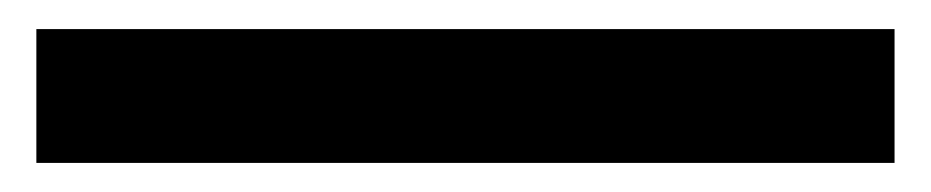

<svg xmlns="http://www.w3.org/2000/svg" viewBox="-20 70 640 132"><path d="M5 182V90H595V182Z"/></svg>

Font: Victor Mono Thin
Style: Regular
Weight: 100
Monospace: yes
Designer: Rune Bjørnerås
Version: Version 1.561;gftools[0.9.30]